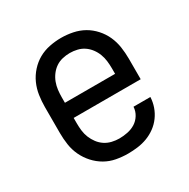

<svg xmlns="http://www.w3.org/2000/svg" viewBox="-128 -644 756 769"><g transform="rotate(-30 250.0 -260.0)"><path d="M252 8Q225 8 198 3Q171 -2 147.5 -15.5Q124 -29 105.5 -49.5Q87 -70 75.5 -94.5Q64 -119 60 -146Q56 -173 56 -200V-320Q56 -347 60 -374Q64 -401 75 -425.5Q86 -450 104.5 -470.5Q123 -491 146 -504Q169 -517 196 -522.5Q223 -528 250 -528Q277 -528 304 -522.5Q331 -517 354 -504Q377 -491 395.5 -470.5Q414 -450 425 -425.5Q436 -401 440 -374Q444 -347 444 -320V-225H134V-200Q134 -183 136 -166Q138 -149 144.5 -133Q151 -117 161.5 -103Q172 -89 186.5 -79.5Q201 -70 218 -66Q235 -62 252 -62Q271 -62 290.5 -66Q310 -70 326 -80Q342 -90 352.5 -107Q363 -124 364 -144H442Q441 -121 433.5 -99.5Q426 -78 412.5 -59.5Q399 -41 380.5 -27.5Q362 -14 341 -6Q320 2 297 5Q274 8 252 8ZM366 -295V-320Q366 -337 364 -354Q362 -371 356 -387Q350 -403 339.5 -417Q329 -431 315 -440.5Q301 -450 284 -454Q267 -458 250 -458Q233 -458 216 -454Q199 -450 185 -440.5Q171 -431 160.5 -417Q150 -403 144 -387Q138 -371 136 -354Q134 -337 134 -320V-295Z"/></g></svg>

Font: Iosevka Curly
Style: Regular
Weight: 400
Monospace: yes
Designer: Belleve Invis
Foundry: Belleve Invis
Version: Version 22.1.2; ttfautohint (v1.8.4)